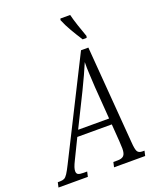

<svg xmlns="http://www.w3.org/2000/svg" viewBox="-217 -1030 930 1130"><g transform="rotate(-20 248.0 -465.5)"><path d="M-50 0 -43 -31H-29Q-13 -31 -2.5 -36Q8 -41 19 -58Q30 -75 47 -109L351 -714H397L445 -103Q448 -59 456 -45Q464 -31 487 -31H500L493 0H298L305 -31H332Q358 -31 370 -43Q382 -55 382 -88Q382 -95 381 -108.5Q380 -122 380 -132L372 -242H156L96 -119Q84 -95 79.5 -81Q75 -67 75 -57Q75 -42 84.5 -36.5Q94 -31 119 -31H141L134 0ZM277 -486 175 -280H369L354 -482Q352 -526 349.5 -565.5Q347 -605 348 -641Q333 -605 316.5 -569.5Q300 -534 277 -486ZM382 -771Q358 -808 335.5 -846.5Q313 -885 298 -922L301 -931H362Q369 -902 383 -859.5Q397 -817 410 -782L407 -771Z"/></g></svg>

Font: Noto Serif ExtraCondensed Light
Style: Italic
Weight: 300
Width: 2
Italic angle: -12°
Designer: Monotype Design Team
Foundry: Monotype Imaging Inc.
Version: Version 2.014; ttfautohint (v1.8.4.7-5d5b)